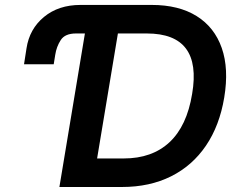

<svg xmlns="http://www.w3.org/2000/svg" viewBox="-20 -747 955 767"><path d="M76 -490.4 85.9 -554Q97.7 -631.4 155.7 -679.3Q213.8 -727.3 301.5 -727.3H585.9Q694.2 -727.3 765.6 -682.7Q837 -638.1 865.9 -555.2Q894.9 -472.3 875.7 -357.2Q857.2 -245.4 802.9 -165.3Q748.6 -85.2 663.4 -42.6Q578.1 0 467.3 0H217.3L319.2 -613.3H283.4Q239.7 -613.3 222.7 -587Q205.6 -560.7 200.6 -527.7L194.6 -490.4ZM367.9 -114H474.1Q587.7 -114 657.1 -178.8Q726.6 -243.6 747.5 -371.8Q788.7 -613.3 566.4 -613.3H451Z"/></svg>

Font: Inter UI Semi Bold
Style: Italic
Weight: 600
Italic angle: -9.39999°
Designer: Rasmus Andersson
Foundry: rsms
Version: 3.2;8d6f07862